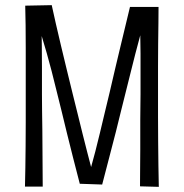

<svg xmlns="http://www.w3.org/2000/svg" viewBox="-20 -724 714 746"><path d="M77 1Q78 -32 78.5 -72Q79 -112 79.5 -156.5Q80 -201 80 -248.5Q80 -296 80 -344Q80 -394 80 -443Q80 -492 80 -538Q80 -584 79.5 -626Q79 -668 78 -702L181 -704Q188 -672 197 -632Q206 -592 217 -546.5Q228 -501 239.5 -453Q251 -405 263 -357Q273 -317 282.5 -278.5Q292 -240 301 -203.5Q310 -167 318.5 -134.5Q327 -102 334 -75Q342 -103 350.5 -136Q359 -169 368 -206.5Q377 -244 386.5 -284Q396 -324 406 -365Q417 -413 428 -459.5Q439 -506 449.5 -549.5Q460 -593 469 -630.5Q478 -668 485 -697H596Q596 -669 595.5 -632.5Q595 -596 594.5 -553.5Q594 -511 594 -464.5Q594 -418 594 -369Q594 -320 594 -271Q594 -222 594.5 -174Q595 -126 595.5 -81.5Q596 -37 597 2L524 0Q524 -39 524.5 -74.5Q525 -110 525 -142.5Q525 -175 525 -204Q525 -233 525 -260Q525 -287 525.5 -311.5Q526 -336 526 -358Q526 -404 526 -442.5Q526 -481 526 -516.5Q526 -552 525 -587Q515 -551 506 -515.5Q497 -480 488 -444Q479 -408 469 -368Q460 -333 450.5 -294Q441 -255 430 -211Q419 -167 405.5 -116.5Q392 -66 377 -7L290 -10Q276 -64 263.5 -113Q251 -162 240 -207Q229 -252 219 -293.5Q209 -335 199 -374Q190 -412 180.5 -448Q171 -484 161.5 -518Q152 -552 142 -584Q142 -574 142.5 -542Q143 -510 143 -463Q143 -416 143 -357Q143 -326 143.5 -291.5Q144 -257 144.5 -221Q145 -185 145 -148Q145 -111 145.5 -73.5Q146 -36 146 1Z"/></svg>

Font: Truculenta
Style: Regular
Weight: 400
Designer: Ivan Castro, Eva Sanz & Omnibus-Type Team
Foundry: Omnibus-Type
Version: Version 1.002